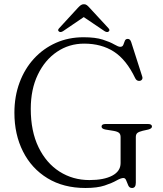

<svg xmlns="http://www.w3.org/2000/svg" viewBox="-20 -896 790 933"><path d="M640 -8Q640 17.5 621.5 17.5Q609 17.5 603.5 5.5Q598 -6.5 593.5 -18.8Q589 -31 580 -31Q567.5 -31 546 -18.8Q524.5 -6.5 488.5 5.5Q452.5 17.5 395.5 17.5Q288.5 17.5 211 -29.8Q133.5 -77 91.8 -159.8Q50 -242.5 50 -348Q50 -427.5 75 -494.8Q100 -562 145.2 -611.2Q190.5 -660.5 251.8 -687.8Q313 -715 386 -715Q443.5 -715 479.2 -703.5Q515 -692 535 -680.2Q555 -668.5 564 -668.5Q575.5 -668.5 579.2 -678Q583 -687.5 586.5 -697.2Q590 -707 601 -707Q612.5 -707 617.5 -691.5L671 -524.5Q674 -516 670.2 -510Q666.5 -504 658.5 -503Q644 -501.5 637 -516Q594 -606 533.5 -645Q473 -684 389 -684Q315.5 -684 256.8 -644.2Q198 -604.5 163.8 -533.2Q129.5 -462 129.5 -367Q129.5 -258.5 167 -181Q204.5 -103.5 269.2 -62.2Q334 -21 414.5 -21Q485 -21 525.5 -42.5Q566 -64 566 -103.5V-230Q566 -243 559 -249.8Q552 -256.5 532.5 -260L492.5 -266.5Q473.5 -270 473.5 -281Q473.5 -293.5 493.5 -293.5H698.5Q718.5 -293.5 718.5 -281Q718.5 -271.5 700.5 -266.5L673.5 -260.5Q655 -256 647.5 -249.8Q640 -243.5 640 -230ZM287 -745Q274.5 -737 267 -742.5Q257.5 -749 268 -759.5L359 -858.5Q366.5 -866.5 372.8 -871Q379 -875.5 388 -875.5Q396 -875.5 402 -871Q408 -866.5 415 -858.5L506.5 -759.5Q516.5 -749 507.5 -742.5Q500 -737 487.5 -745L387 -813Z"/></svg>

Font: Fraunces 9pt Light
Style: Regular
Weight: 300
Version: Version 1.000;[0bf87f6ff]